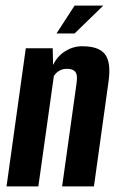

<svg xmlns="http://www.w3.org/2000/svg" viewBox="-20 -668 422 688"><path d="M3.4 0 72.4 -495H168.8L170.2 -435.1Q185.2 -466.7 213.6 -484.5Q242.1 -502.3 273.8 -502.3Q309.6 -502.3 330.8 -492.9Q351.9 -483.4 361.1 -466.1Q370.3 -448.8 371.5 -424.8Q372.7 -400.8 368.3 -371.3L316.6 0H202.6L253.6 -364.4Q255.3 -375.8 255.7 -386.1Q256.2 -396.3 253.5 -404.1Q250.7 -411.9 242.7 -416.6Q234.8 -421.3 219.3 -421.3Q206.8 -421.3 197.4 -417Q188 -412.7 182.2 -406.9Q176.3 -401.2 173 -395.7L117.4 0ZM182.5 -548.1 247.3 -648H350.2L247.3 -548.1Z"/></svg>

Font: Alumni Sans Thin
Style: Italic
Weight: 100
Italic angle: -8°
Designer: Robert E. Leuschke
Foundry: Robert E. Leuschke
Version: Version 1.016